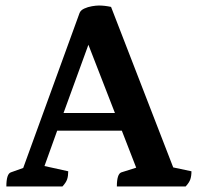

<svg xmlns="http://www.w3.org/2000/svg" viewBox="-20 -675 715 695"><path d="M3 0Q3 -45 19 -51L64 -67L268 -628Q272 -638 285 -644Q298 -650 313 -652.5Q328 -655 338 -655Q359 -655 382 -650L607 -69L673 -55Q673 -38 669 -26Q665 -14 652 0H403Q403 -45 419 -51L473 -68L421 -202H187L141 -74L227 -55Q227 -38 223 -26Q219 -14 206 0ZM210 -266H396L300 -513Z"/></svg>

Font: Petrona
Style: Bold
Weight: 700
Designer: Ringo R. Seeber
Foundry: Ringo R. Seeber
Version: Version 2.001; ttfautohint (v1.8.3)